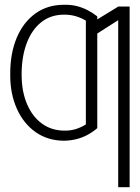

<svg xmlns="http://www.w3.org/2000/svg" viewBox="-20 -573 581 797"><path d="M247.6 -30.8Q272.9 -30.3 295.2 -37.4Q317.4 -44.4 336.4 -56.6V-328.6H383.8V-41Q364.3 -24.4 342.8 -12.9Q321.3 -1.5 297.1 4.6Q272.9 10.7 245.6 11.2Q177.7 10.7 127.4 -24.9Q77.1 -60.5 49.8 -122.1Q22.5 -183.6 22.5 -259.8V-268.1Q22.5 -352.1 49.6 -416.5Q76.7 -481 127.4 -517.3Q178.2 -553.7 247.6 -553.2Q274.4 -553.7 298.1 -547.9Q321.8 -542 343.3 -531Q364.7 -520 383.8 -504.9V-227.5H336.4V-487.3Q317.4 -499 294.9 -505.6Q272.5 -512.2 246.6 -512.2Q190.4 -512.2 151.1 -480.7Q111.8 -449.2 91.1 -394.3Q70.3 -339.4 69.8 -268.1V-259.8Q70.3 -191.4 92.8 -139.6Q115.2 -87.9 155 -59.3Q194.8 -30.8 247.6 -30.8ZM518.1 -545.9V204.1H470.7V-489.3L364.3 -421.4V-480.5L471.2 -545.9Z"/></svg>

Font: Inter Tight ExtraLight
Style: Regular
Weight: 250
Designer: Rasmus Andersson
Foundry: rsms
Version: Version 3.004